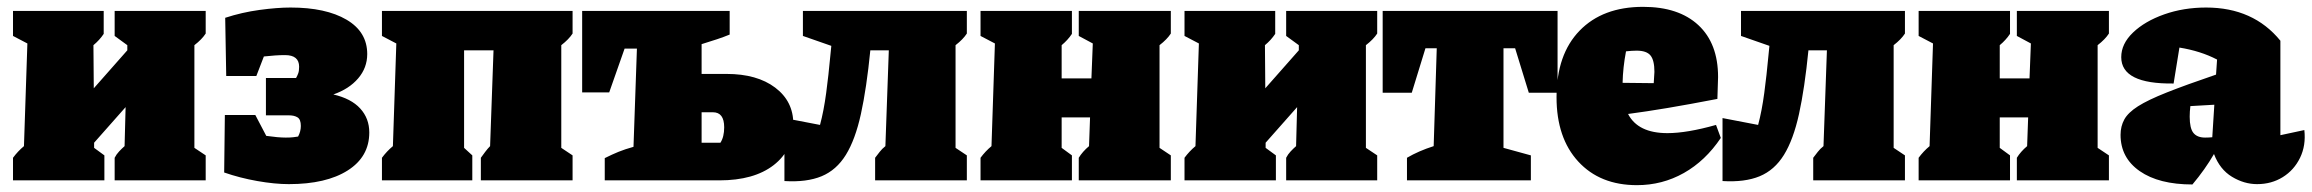

<svg xmlns="http://www.w3.org/2000/svg" viewBox="-20 -527 6754 561"><path d="M18 0V-66Q32 -85 50 -100L60 -400L18 -422V-495H283V-428Q271 -410 253 -395L254 -269L352 -380V-395L315 -422V-495H581V-429Q570 -412 548 -395V-95L581 -73V0H315V-66Q320 -76 328 -84.5Q336 -93 344 -100L347 -214L255 -110V-95L285 -73V0Z M824 11Q783 11 732 2Q681 -7 635 -23L637 -191H726L758 -130Q793 -125 815 -125Q829 -125 836.5 -126Q844 -127 851 -128Q859 -143 859 -159Q859 -178 849.5 -184Q840 -190 824 -190H757V-299H845Q849 -306 851.5 -313Q854 -320 854 -332Q854 -366 813 -366Q799 -366 784 -365Q769 -364 751 -362L729 -305H641L638 -475Q687 -491 738.5 -498Q790 -505 829 -505Q932 -505 992.5 -469.5Q1053 -434 1053 -369Q1053 -329 1026.5 -298Q1000 -267 954 -251Q1006 -239 1032.5 -210Q1059 -181 1059 -140Q1059 -69 996 -29Q933 11 824 11Z M1096 0V-66Q1110 -85 1128 -100L1138 -400L1096 -422V-495H1653V-429Q1642 -412 1620 -395V-95L1653 -73V0H1385V-66Q1390 -73 1397.5 -83Q1405 -93 1412 -100L1422 -380H1336V-95L1360 -73V0Z M1747 0V-65Q1769 -76 1787.5 -83.5Q1806 -91 1831 -98L1841 -385H1805L1760 -257H1681V-495H2112V-426Q2095 -419 2075.5 -412.5Q2056 -406 2030 -398V-311H2103Q2192 -311 2245 -271Q2298 -231 2298 -165Q2298 -89 2240.5 -44.5Q2183 0 2082 0ZM2030 -110H2085Q2096 -127 2096 -155Q2096 -199 2063 -199H2030Z M2272 2V-182L2376 -162Q2387 -203 2394 -255.5Q2401 -308 2406 -363L2409 -393L2326 -422V-495H2805V-429Q2794 -412 2772 -395V-95L2805 -73V0H2537V-66Q2544 -75 2550.5 -83.5Q2557 -92 2567 -100L2577 -380H2523Q2512 -269 2495.5 -194Q2479 -119 2451.5 -74.5Q2424 -30 2380.5 -12Q2337 6 2272 2Z M2845 0V-66Q2859 -85 2877 -100L2887 -400L2845 -422V-495H3112V-428Q3100 -410 3082 -395V-298H3169L3173 -400L3132 -422V-495H3401V-429Q3390 -412 3368 -395V-95L3401 -73V0H3132V-66Q3143 -84 3162 -100L3165 -184H3082V-95L3112 -73V0Z M3441 0V-66Q3455 -85 3473 -100L3483 -400L3441 -422V-495H3706V-428Q3694 -410 3676 -395L3677 -269L3775 -380V-395L3738 -422V-495H4004V-429Q3993 -412 3971 -395V-95L4004 -73V0H3738V-66Q3743 -76 3751 -84.5Q3759 -93 3767 -100L3770 -214L3678 -110V-95L3708 -73V0Z M4531 -495V-256H4447L4407 -386H4373V-95L4453 -73V0H4091V-66Q4108 -76 4127.5 -84.5Q4147 -93 4169 -100L4178 -386H4145L4105 -256H4020V-495Z M4763 14Q4655 14 4591.5 -55Q4528 -124 4528 -243Q4528 -368 4595.5 -437.5Q4663 -507 4781 -507Q4885 -507 4942.5 -453.5Q5000 -400 5000 -302L4998 -238Q4915 -222 4852.5 -211.5Q4790 -201 4737 -194Q4766 -138 4852 -138Q4909 -138 4994 -162L5008 -124Q4963 -57 4900 -21.5Q4837 14 4763 14ZM4731 -377Q4722 -330 4721 -285L4812 -284L4814 -317Q4814 -351 4802.5 -365Q4791 -379 4762 -379Q4755 -379 4747.5 -378.5Q4740 -378 4731 -377Z M5013 2V-182L5117 -162Q5128 -203 5135 -255.5Q5142 -308 5147 -363L5150 -393L5067 -422V-495H5546V-429Q5535 -412 5513 -395V-95L5546 -73V0H5278V-66Q5285 -75 5291.5 -83.5Q5298 -92 5308 -100L5318 -380H5264Q5253 -269 5236.5 -194Q5220 -119 5192.5 -74.5Q5165 -30 5121.5 -12Q5078 6 5013 2Z M5586 0V-66Q5600 -85 5618 -100L5628 -400L5586 -422V-495H5853V-428Q5841 -410 5823 -395V-298H5910L5914 -400L5873 -422V-495H6142V-429Q6131 -412 6109 -395V-95L6142 -73V0H5873V-66Q5884 -84 5903 -100L5906 -184H5823V-95L5853 -73V0Z M6386 12Q6288 12 6232 -27Q6176 -66 6176 -133Q6176 -158 6187 -178Q6198 -198 6227 -216.5Q6256 -235 6311.5 -257Q6367 -279 6455 -309L6458 -353Q6410 -378 6348 -388L6331 -283Q6178 -281 6178 -360Q6178 -399 6212.5 -432Q6247 -465 6303.5 -485Q6360 -505 6426 -505Q6564 -505 6643 -408V-132L6713 -147Q6718 -102 6700.5 -66Q6683 -30 6650 -9.5Q6617 11 6575 11Q6537 11 6501.5 -10.5Q6466 -32 6449 -77Q6423 -32 6386 12ZM6378 -186Q6378 -152 6389 -138.5Q6400 -125 6423 -125Q6434 -125 6444 -126L6450 -221L6380 -217Q6378 -201 6378 -186Z"/></svg>

Font: Piazzolla Black
Style: Regular
Weight: 900
Designer: Juan Pablo del Peral
Foundry: Huerta Tipografica
Version: Version 1.330